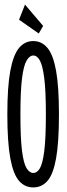

<svg xmlns="http://www.w3.org/2000/svg" viewBox="-20 -806 290 837"><path d="M125 11Q88 11 63 -17.5Q38 -46 25 -115.5Q12 -185 12 -308Q12 -428 25 -497.5Q38 -567 63 -597Q88 -627 125 -627Q162 -627 187 -597Q212 -567 224.5 -497.5Q237 -428 237 -308Q237 -185 224.5 -115.5Q212 -46 187 -17.5Q162 11 125 11ZM125 -52Q142 -52 154 -72.5Q166 -93 173 -148Q180 -203 180 -308Q180 -409 173 -464.5Q166 -520 154 -542Q142 -564 125 -564Q109 -564 96 -542Q83 -520 76 -464.5Q69 -409 69 -308Q69 -203 76 -148Q83 -93 96 -72.5Q109 -52 125 -52ZM149 -660 63 -720 89 -786 168 -693Z"/></svg>

Font: Inconsolata UltraCondensed Medium
Style: Regular
Weight: 500
Width: 1
Monospace: yes
Designer: Raph Levien, Cyreal, Brenton Simpson
Foundry: Raph Levien, Cyreal, Google
Version: Version 3.001; ttfautohint (v1.8.2.53-6de2)